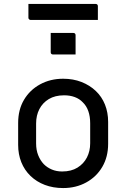

<svg xmlns="http://www.w3.org/2000/svg" viewBox="-20 -942 640 973"><path d="M300 -543Q351 -543 393 -526.5Q435 -510 465.5 -481Q496 -452 512 -412Q528 -372 528 -324V-213Q528 -147 498.5 -96.5Q469 -46 417 -17.5Q365 11 300 11Q249 11 207 -5Q165 -21 134.5 -50.5Q104 -80 88 -120Q72 -160 72 -208V-319Q72 -386 101.5 -436Q131 -486 183 -514.5Q235 -543 300 -543ZM305 -459Q259 -459 227.5 -440Q196 -421 179.5 -389Q163 -357 163 -316V-215Q163 -182 173.5 -155.5Q184 -129 202 -110Q219 -93 242.5 -83Q266 -73 295 -73Q341 -73 372.5 -92.5Q404 -112 420.5 -144Q437 -176 437 -216V-317Q437 -352 427.5 -379Q418 -406 399 -424Q383 -441 359 -450Q335 -459 305 -459ZM237 -775Q251 -775 265.5 -775Q280 -775 294.5 -775Q309 -775 323.5 -775Q338 -775 352 -775Q357 -775 360 -772Q363 -769 363 -764V-666Q349 -666 334.5 -666Q320 -666 305.5 -666Q291 -666 276.5 -666Q262 -666 248 -666Q243 -666 240 -669Q237 -672 237 -677ZM124 -922H465Q470 -922 473 -919Q476 -916 476 -911Q476 -899 476 -887.5Q476 -876 476 -865Q476 -854 476 -841H135Q132 -841 129.5 -842.5Q127 -844 125.5 -846.5Q124 -849 124 -852Q124 -865 124 -876Q124 -887 124 -898.5Q124 -910 124 -922Z"/></svg>

Font: Recursive Monospace
Style: Regular
Weight: 400
Version: Version 1.047